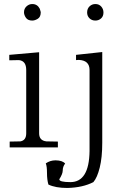

<svg xmlns="http://www.w3.org/2000/svg" viewBox="-20 -731 604 952"><path d="M412 -669Q412 -688 424 -699.5Q436 -711 453 -711Q471 -711 482 -698.5Q493 -686 493 -669Q493 -650 481 -639.5Q469 -629 453 -629Q435 -629 423.5 -640.5Q412 -652 412 -669ZM140 -629Q118 -629 108.5 -643Q99 -657 99 -670Q99 -688 111.5 -699.5Q124 -711 140 -711Q165 -711 177 -688L181 -675Q182 -673 182 -670Q182 -647 167.5 -638Q153 -629 140 -629ZM255 64Q289 64 303 80Q291 95 291 115Q291 131 274 158Q274 172 329 172Q422 172 424 18V-384Q424 -432 370 -434L357 -433V-459L487 -473V-23Q487 50 474.5 100Q462 150 443 172Q391 199 314 201Q255 201 220 184Q213 160 213 127Q213 93 207 79Q229 64 255 64ZM267 0H28V-29L81 -30Q110 -35 110 -70V-384Q110 -429 74 -433L26 -432V-459L174 -472V-70Q174 -34 210 -30L267 -29Z"/></svg>

Font: cwTeXMing
Style: Medium
Weight: 500
Version: Version 1.17